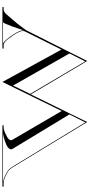

<svg xmlns="http://www.w3.org/2000/svg" viewBox="412 -1152 755 1620"><g transform="rotate(-90 790.0 -342.5)"><path d="M1540 -690H1520Q1499 -690 1475.2 -662.2Q1451.5 -634.5 1423.5 -602Q1396 -570 1373.8 -540.2Q1351.5 -510.5 1343.5 -498L1085 15L803 -460.5L570 15L184 -620Q173 -636.5 163.8 -644.5Q154.5 -652.5 140 -660.5Q124 -669.5 101 -679.8Q78 -690 54 -690H25V-700H542V-690H530Q506 -690 483 -679.8Q460 -669.5 444 -660.5Q404.5 -637.5 421.5 -613.5L663 -200L908 -700L1181 -202.5L1330 -501.5Q1344 -524.5 1333.2 -551.5Q1322.5 -578.5 1303.5 -606Q1283 -636.5 1267.8 -655.5Q1252.5 -674.5 1239.5 -683Q1236 -685.5 1229.5 -687.8Q1223 -690 1212 -690H1190V-700H1540ZM1341 -513.5Q1342.5 -517.5 1348.5 -535.2Q1354.5 -553 1362.8 -577.8Q1371 -602.5 1380 -627.2Q1389 -652 1397.5 -670.8Q1406 -689.5 1411.5 -695H1231Q1246 -690 1267.5 -663.8Q1289 -637.5 1309.5 -606Q1327.5 -578.5 1337 -555.5Q1346.5 -532.5 1341 -513.5ZM567 -0.5 634 -135 346.5 -609.5Q333.5 -627.5 344.8 -642.2Q356 -657 377.5 -666.5Q397.5 -675.5 423 -683.5Q448.5 -691.5 472.5 -695H66.5Q90 -690 108 -681.8Q126 -673.5 142 -664.5Q156.5 -656.5 167.5 -646.8Q178.5 -637 189.5 -620.5ZM807 -466 1081.5 -2 1148.5 -134 877.5 -610.5Z"/></g></svg>

Font: Engraving Unshaded CC
Style: Bold
Weight: 700
Designer: indestructible type*
Foundry: Cowboy Collective
Version: Version 1.000